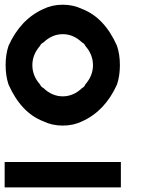

<svg xmlns="http://www.w3.org/2000/svg" viewBox="-20 -697 707 826"><path d="M500 109.2H0V0H500ZM333.3 -175Q295.8 -156.7 250 -156.7Q204.2 -156.7 166.7 -175Q70.8 -211.7 16.7 -333.3Q4.2 -370.8 4.2 -416.7Q4.2 -462.5 16.7 -500Q68.3 -614.2 166.7 -658.3Q204.2 -676.7 250 -676.7Q295.8 -676.7 333.3 -658.3Q429.2 -621.7 483.3 -500Q495.8 -462.5 495.8 -416.7Q495.8 -370.8 483.3 -333.3Q431.7 -219.2 333.3 -175ZM333.3 -318.3Q343.3 -323.3 346.7 -333.3Q380 -370.8 380 -416.7Q380 -462.5 346.7 -500Q343.3 -509.2 333.3 -514.2Q295.8 -550 250 -550Q204.2 -550 166.7 -514.2Q155 -508.3 152.5 -500Q119.2 -462.5 119.2 -416.7Q119.2 -370.8 152.5 -333.3Q155.8 -324.2 166.7 -318.3Q204.2 -282.5 250 -282.5Q295.8 -282.5 333.3 -318.3Z"/></svg>

Font: 0xA000-Mono
Style: Mono-Bold
Weight: 700
Version: Version 0.1